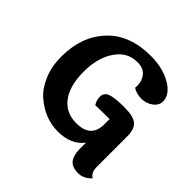

<svg xmlns="http://www.w3.org/2000/svg" viewBox="-214 -929 1218 1218"><g transform="rotate(45 395.0 -319.5)"><path d="M716 -280V-7Q716 47 749 64Q711 107 659 107Q607 107 583 78Q559 49 559 -12V-66Q502 11 382 11Q266 11 168 -73Q121 -114 91.5 -184Q62 -254 62 -341Q62 -521 166.5 -633.5Q271 -746 462 -746Q569 -746 644.5 -702Q720 -658 720 -596Q720 -560 686.5 -535.5Q653 -511 610 -511Q567 -511 533 -532Q534 -542 534 -551Q534 -596 508 -627Q482 -658 430 -658Q339 -658 286 -580Q230 -500 230 -374Q230 -248 282 -178.5Q334 -109 428 -109Q559 -109 559 -230V-277H527Q475 -277 433 -275Q415 -301 415 -335.5Q415 -370 450 -383.5Q485 -397 570 -397Q655 -397 685.5 -370Q716 -343 716 -280Z"/></g></svg>

Font: Laila
Style: Bold
Weight: 700
Designer: Hitesh Malaviya
Foundry: Indian Type Foundry
Version: Version 1.302;PS 1.0;hotconv 1.0.78;makeotf.lib2.5.61930; tt